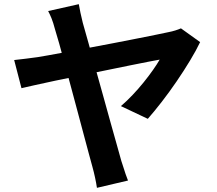

<svg xmlns="http://www.w3.org/2000/svg" viewBox="-20 -836 1040 921"><path d="M358 -816Q361 -797 366 -774.5Q371 -752 377 -727Q389 -687 404.5 -629.5Q420 -572 438.5 -506.5Q457 -441 475.5 -374Q494 -307 511 -246Q528 -185 541.5 -137.5Q555 -90 562 -64Q566 -54 571 -36.5Q576 -19 582.5 -1Q589 17 594 30L445 65Q442 44 436 16Q430 -12 423 -37Q417 -58 406.5 -97.5Q396 -137 382 -189Q368 -241 352.5 -299.5Q337 -358 321 -417Q305 -476 290.5 -530Q276 -584 264 -627Q252 -670 244 -695Q235 -729 227 -748.5Q219 -768 211 -783ZM940 -634Q922 -596 892.5 -547Q863 -498 827.5 -446Q792 -394 755.5 -347Q719 -300 689 -266L560 -327Q588 -351 616 -380.5Q644 -410 669 -441Q694 -472 714 -500.5Q734 -529 746 -550Q732 -548 695 -540.5Q658 -533 604.5 -522.5Q551 -512 489.5 -499Q428 -486 365 -473.5Q302 -461 245.5 -449Q189 -437 146.5 -427.5Q104 -418 83 -413L48 -548Q77 -551 104 -554.5Q131 -558 161 -562Q174 -564 210.5 -570.5Q247 -577 298 -586.5Q349 -596 408 -607Q467 -618 526.5 -629.5Q586 -641 639 -651.5Q692 -662 731.5 -670Q771 -678 789 -682Q805 -685 821 -690Q837 -695 848 -700Z"/></svg>

Font: Noto Sans KR
Style: Bold
Weight: 700
Designer: Ryoko NISHIZUKA  (kana, bopomofo & ideographs); Paul D. Hunt (Latin, Greek & Cyrillic); Sandoll Communications , Soo-you
Foundry: Adobe
Version: Version 2.004-H2;hotconv 1.0.118;makeotfexe 2.5.65603